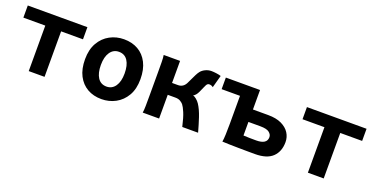

<svg xmlns="http://www.w3.org/2000/svg" viewBox="-25 -1028 3030 1559"><g transform="rotate(20 1490.5 -248.0)"><path d="M542 -498V-393.1H353V0H216.3V-393.1H26.9V-498Z M612.8 -247.6Q612.8 -331.5 646.2 -389.6Q679.7 -447.8 735.4 -477.8Q791 -507.8 856.9 -507.8Q926.3 -507.8 979 -477.8Q1031.7 -447.8 1061.5 -389.6Q1091.3 -331.5 1091.3 -247.6Q1091.3 -163.6 1057.9 -105.7Q1024.4 -47.9 968.8 -17.8Q913.1 12.2 847.2 12.2Q778.3 12.2 725.6 -17.8Q672.9 -47.9 642.8 -105.7Q612.8 -163.6 612.8 -247.6ZM749.5 -247.6Q749.5 -177.7 775.6 -137.7Q801.8 -97.7 852.1 -97.7Q899.4 -97.7 927 -137.7Q954.6 -177.7 954.6 -247.6Q954.6 -317.9 928.5 -357.9Q902.3 -397.9 852.1 -397.9Q804.7 -397.9 777.1 -357.9Q749.5 -317.9 749.5 -247.6Z M1328.1 -205.1V-307.6H1394Q1438 -307.6 1460 -349.1Q1468.8 -366.2 1479 -388.7Q1489.3 -411.1 1500 -432.4Q1510.7 -453.6 1521 -466.3Q1535.2 -484.4 1559.8 -496.1Q1584.5 -507.8 1611.3 -507.8Q1628.9 -507.8 1654.3 -504.4Q1679.7 -501 1694.3 -495.6L1665 -388.2Q1651.4 -400.4 1631.3 -400.4Q1622.6 -400.4 1616.9 -395.8Q1611.3 -391.1 1607.4 -384.3Q1601.1 -373 1595.2 -358.2Q1589.4 -343.3 1577.1 -317.4Q1561 -282.2 1538.1 -271Q1549.3 -269 1566.9 -254.9Q1584.5 -240.7 1596.7 -222.2Q1623 -182.1 1643.1 -121.6Q1663.1 -61 1679.7 0H1543Q1525.4 -77.1 1508.5 -116.9Q1491.7 -156.7 1478 -173.8Q1470.2 -183.6 1453.1 -194.3Q1436 -205.1 1408.7 -205.1ZM1342.8 -498V0H1201.2Q1205.1 -20.5 1205.6 -59.6Q1206.1 -98.6 1206.1 -148.9V-349.1Q1206.1 -399.9 1205.6 -438.7Q1205.1 -477.5 1201.2 -498Z M1897 -156.2V-397.9H1738.3V-498H2033.7V-329.6H2165.5Q2235.4 -329.6 2281.2 -307.6Q2327.1 -285.6 2350.1 -249.8Q2373 -213.9 2373 -170.9Q2373 -89.4 2324 -42.2Q2274.9 4.9 2172.9 4.9Q2147 4.9 2107.4 4.6Q2067.9 4.4 2025.4 3.7Q1982.9 2.9 1946.3 2.2Q1909.7 1.5 1889.6 0Q1893.6 -20.5 1895.3 -63.2Q1897 -106 1897 -156.2ZM2033.7 -222.2V-105Q2058.6 -103.5 2086.9 -103Q2115.2 -102.5 2143.6 -102.5Q2236.3 -102.5 2236.3 -163.6Q2236.3 -186.5 2214.4 -204.3Q2192.4 -222.2 2136.2 -222.2Z M2954.1 -498V-393.1H2765.1V0H2628.4V-393.1H2439V-498Z"/></g></svg>

Font: Andika
Style: Bold
Weight: 700
Designer: Victor Gaultney, Annie Olsen, Julie Remington, Don Collingsworth, Eric Hays, Becca Hirsbrunner
Foundry: SIL International
Version: Version 6.101